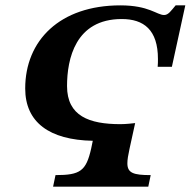

<svg xmlns="http://www.w3.org/2000/svg" viewBox="-20 -696 711 716"><path d="M533 0 542 -43C477 -43 455 -51 455 -87C455 -101 458 -118 463 -141L484 -237C475 -236 450 -233 429 -233C313 -233 230 -263 230 -375C230 -476 261 -625 434 -625C516 -625 569 -585 569 -476C569 -467 569 -457 568 -447H621L671 -676H635C618 -656 608 -640 592 -640C565 -640 536 -676 429 -676C203 -676 74 -545 74 -366C74 -240 164 -174 326 -171L320 -142C301 -58 279 -43 187 -43L178 0Z"/></svg>

Font: STIX Two Text
Style: Bold Italic
Weight: 700
Italic angle: -12°
Designer: Ross Mills, John Hudson & Paul Hanslow, Tiro Typeworks Ltd; with prior portions MicroPress Inc. and Coen Hoffman, Elsevi
Foundry: Tiro Typeworks Ltd
Version: Version 2.13 b171